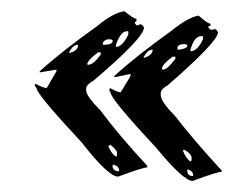

<svg xmlns="http://www.w3.org/2000/svg" viewBox="-20 -410 438 347"><path d="M205.1 -389.6Q221.7 -376 226.6 -376V-371.1Q223.6 -371.1 223.6 -368.2L226.6 -364.3H229.5L233.4 -366.2Q237.3 -366.2 240.2 -360.4Q240.2 -341.8 149.4 -264.6Q135.7 -256.8 135.7 -250V-247.1Q135.7 -236.3 161.1 -210.9Q195.3 -165 246.1 -110.4V-107.4Q238.3 -107.4 193.4 -90.8Q175.8 -90.8 127.9 -152.3Q45.9 -240.2 45.9 -251L43 -254.9V-256.8L43.9 -258.8Q57.6 -251 64.5 -251L82 -281.2V-284.2L52.7 -279.3H51.8V-281.2Q91.8 -317.4 156.2 -363.3Q185.5 -387.7 205.1 -389.6ZM189.5 -329.1V-325.2Q201.2 -325.2 211.9 -347.7V-353.5H209Q198.2 -353.5 189.5 -329.1ZM166 -333V-329.1H170.9Q183.6 -330.1 183.6 -335.9V-336.9L180.7 -338.9H175.8Q169.9 -338.9 166 -333ZM104.5 -314.5H106.4Q121.1 -318.4 121.1 -329.1Q111.3 -329.1 104.5 -314.5ZM137.7 -293.9 138.7 -293H140.6Q149.4 -293.9 162.1 -311.5V-315.4H157.2Q137.7 -300.8 137.7 -293.9ZM178.7 -148.4 175.8 -145.5Q181.6 -131.8 189.5 -127L191.4 -127.9V-135.7Q185.5 -144.5 178.7 -148.4ZM185.5 -112.3H183.6V-107.4Q186.5 -100.6 193.4 -100.6H195.3V-101.6Q195.3 -109.4 185.5 -112.3ZM338.9 -381.8Q355.5 -367.2 360.4 -367.2V-363.3Q356.4 -363.3 356.4 -360.4L360.4 -356.4H364.3L368.2 -357.4Q371.1 -357.4 374 -351.6Q374 -335 283.2 -255.9Q270.5 -249 270.5 -241.2V-238.3Q270.5 -226.6 294.9 -202.1Q333 -153.3 380.9 -101.6V-99.6Q373 -99.6 328.1 -83Q311.5 -83 261.7 -143.6Q179.7 -231.4 179.7 -243.2L177.7 -246.1V-248L178.7 -250V-251Q192.4 -243.2 198.2 -243.2L215.8 -272.5V-276.4L187.5 -270.5L186.5 -271.5V-272.5Q224.6 -307.6 290 -354.5Q320.3 -378.9 338.9 -381.8ZM324.2 -320.3V-317.4Q336.9 -317.4 346.7 -338.9V-344.7H343.8Q331.1 -344.7 324.2 -320.3ZM300.8 -325.2V-320.3H303.7Q318.4 -322.3 318.4 -327.1V-329.1L314.5 -330.1H310.5Q303.7 -330.1 300.8 -325.2ZM239.3 -305.7H241.2Q255.9 -310.5 255.9 -320.3Q246.1 -320.3 239.3 -305.7ZM272.5 -285.2 273.4 -284.2H275.4Q283.2 -285.2 296.9 -303.7V-307.6H292Q272.5 -293 272.5 -285.2ZM312.5 -139.6 310.5 -137.7Q316.4 -123 324.2 -118.2L326.2 -120.1V-127Q322.3 -134.8 312.5 -139.6ZM320.3 -103.5H318.4V-99.6Q320.3 -91.8 328.1 -91.8H329.1V-92.8Q329.1 -100.6 320.3 -103.5Z"/></svg>

Font: Love Ya Like A Sister
Style: Regular
Weight: 400
Designer: Kimberly Geswein
Foundry: Kimberly Geswein
Version: Version 1.002 2007